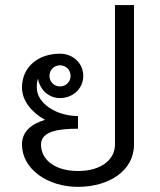

<svg xmlns="http://www.w3.org/2000/svg" viewBox="-20 -720 632 757"><path d="M216.7 -379.2C193.3 -379.2 175 -397.5 175 -420.8C175 -444.2 193.3 -462.5 216.7 -462.5C240 -462.5 258.3 -444.2 258.3 -420.8C258.3 -397.5 240 -379.2 216.7 -379.2ZM216.7 -333.3C266.7 -333.3 308.3 -370 308.3 -420.8C308.3 -471.7 266.7 -508.3 216.7 -508.3C130 -508.3 66.7 -455.8 66.7 -375C66.7 -322.5 105 -276.7 157.5 -247.5C105.8 -231.7 66.7 -203.3 66.7 -150C66.7 -54.2 166.7 16.7 287.5 16.7C408.3 16.7 508.3 -45.8 508.3 -150V-700H433.3V-150C433.3 -90.8 379.2 -45.8 287.5 -45.8C195.8 -45.8 141.7 -90.8 141.7 -150C141.7 -204.2 215.8 -212.5 287.5 -212.5V-262.5C203.3 -262.5 125 -311.7 125 -375C125 -389.2 126.7 -400.8 130 -410C136.7 -366.7 171.7 -333.3 216.7 -333.3Z"/></svg>

Font: BoonHome
Style: Book
Weight: 400
Designer: Sungsit Sawaiwan
Foundry: Sungsit Sawaiwan
Version: Version 0.2